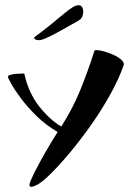

<svg xmlns="http://www.w3.org/2000/svg" viewBox="-20 -538 534 736"><path d="M100 178Q93 178 93 171Q93 165 98 153.5Q103 142 110 127Q133 82 155.5 43Q178 4 201 -32Q155 -59 119.5 -94Q84 -129 59.5 -162Q35 -195 22.5 -218Q10 -241 10 -243Q10 -248 19.5 -251Q29 -254 41.5 -255Q54 -256 63.5 -256Q73 -256 73 -256Q90 -180 131.5 -128.5Q173 -77 215 -53Q257 -119 285.5 -187.5Q314 -256 342 -343Q342 -346 350 -346Q360 -346 378.5 -341Q397 -336 415.5 -327.5Q434 -319 445.5 -308.5Q457 -298 454 -288Q436 -236 403 -176.5Q370 -117 329.5 -59.5Q289 -2 248 47Q207 96 173.5 129Q140 162 121 171Q107 178 100 178ZM129 -384Q111 -384 111 -395Q139 -415 170 -440Q201 -465 227 -487Q244 -501 257.5 -509.5Q271 -518 281 -518Q299 -518 299 -491Q299 -487 296 -476Q293 -465 276 -456Q263 -449 242 -437Q221 -425 199 -413Q177 -401 158 -392.5Q139 -384 129 -384Z"/></svg>

Font: Grechen Fuemen
Style: Regular
Weight: 400
Designer: Robert E. Leuschke
Foundry: Robert E. Leuschke
Version: Version 1.010; ttfautohint (v1.8.3)